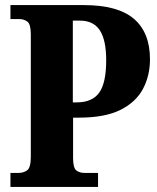

<svg xmlns="http://www.w3.org/2000/svg" viewBox="-20 -734 616 754"><path d="M21 0V-55H53Q73 -55 87 -65.5Q101 -76 101 -119V-599Q101 -639 87.5 -649Q74 -659 57 -659H21V-714H309Q443 -714 506 -660Q569 -606 569 -501Q569 -437 541.5 -385Q514 -333 453 -302.5Q392 -272 290 -272H267V-114Q267 -74 280 -64.5Q293 -55 311 -55H365V0ZM282 -332Q342 -332 369.5 -370Q397 -408 397 -497Q397 -577 372 -615Q347 -653 294 -653H266V-332Z"/></svg>

Font: Noto Serif Armenian Condensed ExtraBold
Style: Regular
Weight: 800
Width: 3
Designer: Monotype Design Team
Foundry: Monotype Imaging Inc.
Version: Version 2.008; ttfautohint (v1.8.4.7-5d5b)